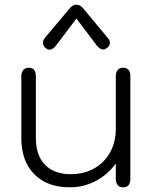

<svg xmlns="http://www.w3.org/2000/svg" viewBox="-20 -789 651 819"><path d="M71 -200V-464Q71 -481 79.5 -490.5Q88 -500 103 -500Q133 -500 133 -464V-200Q133 -126 172 -86Q211 -46 282 -46Q338 -46 381.5 -70.5Q425 -95 449.5 -139Q474 -183 474 -239V-464Q474 -481 482 -490.5Q490 -500 505 -500Q536 -500 536 -464V-26Q536 10 505 10Q490 10 482 0.5Q474 -9 474 -26V-91Q437 -42 386.5 -16Q336 10 278 10Q181 10 126 -46Q71 -102 71 -200ZM163 -606Q163 -616 171 -627L277 -753Q290 -769 306 -769Q322 -769 335 -753L440 -627Q449 -617 449 -606Q449 -594 436 -584Q427 -578 420 -578Q406 -578 392 -596L306 -710L220 -596Q206 -577 191 -577Q184 -577 176 -583Q163 -593 163 -606Z"/></svg>

Font: Kodchasan Light
Style: Regular
Weight: 300
Version: Version 1.000; ttfautohint (v1.6)